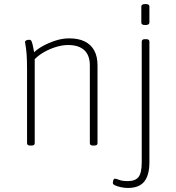

<svg xmlns="http://www.w3.org/2000/svg" viewBox="-20 -719 873 951"><path d="M130 2Q122 2 118 -1Q114 -4 114 -10V-373Q114 -427 111.5 -454.5Q109 -482 106.5 -494Q104 -506 104 -511Q104 -514 106 -516Q108 -518 111 -519.5Q114 -521 118 -521.5Q122 -522 125 -522Q131 -522 134 -518.5Q137 -515 140.5 -502Q144 -489 149 -460Q165 -476 193 -491.5Q221 -507 255 -518Q289 -529 323 -529Q369 -529 400 -513.5Q431 -498 447 -468.5Q463 -439 463 -395V-10Q463 -4 459 -1Q455 2 446 2H442Q433 2 429 -1Q425 -4 425 -10V-395Q425 -445 397.5 -470.5Q370 -496 317 -496Q290 -496 259.5 -487Q229 -478 201 -462.5Q173 -447 152 -426V-10Q152 -4 148 -1Q144 2 136 2ZM614 212Q598 212 580.5 208.5Q563 205 551 199.5Q539 194 539 188Q539 185 539.5 181.5Q540 178 541 174.5Q542 171 544 168.5Q546 166 548 166Q556 166 570.5 172Q585 178 613 178Q650 178 666 158Q682 138 682 85V-513Q682 -519 686 -522Q690 -525 698 -525H704Q712 -525 716 -522Q720 -519 720 -513V85Q720 129 708 157.5Q696 186 672.5 199Q649 212 614 212ZM700 -595Q689 -595 684.5 -598Q680 -601 680 -607V-687Q680 -692 684.5 -695.5Q689 -699 700 -699Q711 -699 715.5 -696Q720 -693 720 -687V-607Q720 -602 715.5 -598.5Q711 -595 700 -595Z"/></svg>

Font: Asap Thin
Style: Regular
Weight: 250
Designer: Pablo Cosgaya
Foundry: Omnibus-Type
Version: Version 3.001